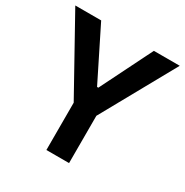

<svg xmlns="http://www.w3.org/2000/svg" viewBox="-164 -832 929 963"><g transform="rotate(30 300.5 -350.0)"><path d="M234.9 0V-273.9L-2 -700.2H147.9L296.9 -400.9H304.2L453.1 -700.2H603L366.2 -273.9V0Z"/></g></svg>

Font: Fixel Text SemiBold
Style: Regular
Weight: 600
Width: 4
Designer: AlfaBravo + MacPaw
Foundry: Kyrylo Tkachov, Marchela Mozhyna, Serhii Makarenko, Maria Weinstein, Zakhar Kryvoshyya
Version: Version 1.211